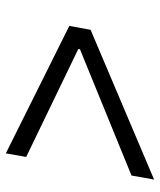

<svg xmlns="http://www.w3.org/2000/svg" viewBox="32 -660 523 626"><g transform="rotate(90 293.0 -346.5)"><path d="M479.5 -104.5 491.2 -170.9 139.2 -340.8 140.1 -346.2 551.8 -514.2 564.9 -587.9 76.7 -380.9 64 -311.5Z"/></g></svg>

Font: Cascadia Mono PL Light
Style: Italic
Weight: 300
Italic angle: -10°
Monospace: yes
Designer: Aaron Bell
Foundry: Saja Typeworks
Version: Version 2404.023